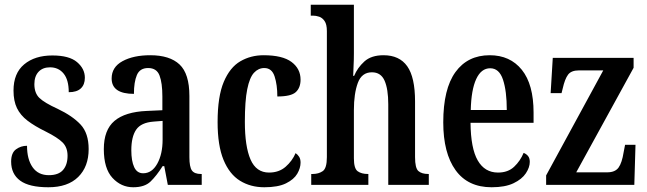

<svg xmlns="http://www.w3.org/2000/svg" viewBox="-20 -780 2729 810"><path d="M184 10Q103 10 65 -18Q27 -46 27 -98Q27 -135 47.5 -150Q68 -165 94 -165Q94 -108 117.5 -74.5Q141 -41 186 -41Q227 -41 246 -63Q265 -85 265 -123Q265 -158 244 -179Q223 -200 173 -225Q126 -248 96 -271Q66 -294 51.5 -324Q37 -354 37 -398Q37 -471 82 -508.5Q127 -546 201 -546Q272 -546 305 -518Q338 -490 338 -452Q338 -423 321 -407Q304 -391 270 -391Q270 -443 248.5 -469.5Q227 -496 191 -496Q160 -496 142.5 -477Q125 -458 125 -425Q125 -387 146.5 -366.5Q168 -346 223 -321Q286 -291 320 -254.5Q354 -218 354 -151Q354 -77 310 -33.5Q266 10 184 10Z M542 10Q491 10 454.5 -29.5Q418 -69 418 -151Q418 -232 463 -270Q508 -308 599 -312L665 -315V-373Q665 -430 653 -461.5Q641 -493 605 -493Q570 -493 557.5 -463.5Q545 -434 545 -384Q451 -384 451 -449Q451 -497 497 -522Q543 -547 614 -547Q696 -547 737.5 -508Q779 -469 779 -375V-117Q779 -76 789.5 -61Q800 -46 828 -46H831V0H688L673 -79H666Q640 -38 615 -14Q590 10 542 10ZM584 -49Q621 -49 643.5 -89.5Q666 -130 666 -191V-270L628 -267Q575 -263 554.5 -233Q534 -203 534 -146Q534 -101 546 -75Q558 -49 584 -49Z M1095 10Q1037 10 992.5 -17.5Q948 -45 923 -105.5Q898 -166 898 -265Q898 -373 924 -434.5Q950 -496 994 -521.5Q1038 -547 1092 -547Q1172 -547 1210 -518.5Q1248 -490 1248 -444Q1248 -410 1228 -391.5Q1208 -373 1150 -373Q1150 -422 1138.5 -457.5Q1127 -493 1095 -493Q1070 -493 1051.5 -473Q1033 -453 1023 -403.5Q1013 -354 1013 -266Q1013 -162 1037 -107Q1061 -52 1115 -52Q1157 -52 1185 -76.5Q1213 -101 1227 -134Q1236 -128 1242 -118.5Q1248 -109 1248 -94Q1248 -71 1234 -47Q1220 -23 1186.5 -6.5Q1153 10 1095 10Z M1293 0V-46H1299Q1324 -46 1341.5 -58Q1359 -70 1359 -117V-649Q1359 -677 1349.5 -691Q1340 -705 1326.5 -709.5Q1313 -714 1301 -714H1291V-760H1473V-555Q1473 -526 1471.5 -498.5Q1470 -471 1470 -460H1474Q1488 -494 1517 -520.5Q1546 -547 1598 -547Q1665 -547 1698 -500.5Q1731 -454 1731 -352V-117Q1731 -71 1745 -58.5Q1759 -46 1787 -46H1789V0H1618V-340Q1618 -404 1602.5 -439.5Q1587 -475 1549 -475Q1506 -475 1489.5 -430Q1473 -385 1473 -316V-112Q1473 -69 1489 -57.5Q1505 -46 1532 -46H1534V0Z M2054 10Q1954 10 1902 -62Q1850 -134 1850 -264Q1850 -405 1901.5 -476Q1953 -547 2046 -547Q2132 -547 2181.5 -485.5Q2231 -424 2231 -305V-262H1965Q1966 -154 1995.5 -103Q2025 -52 2081 -52Q2123 -52 2149 -76.5Q2175 -101 2189 -135Q2200 -131 2207.5 -122Q2215 -113 2215 -97Q2215 -74 2198.5 -49Q2182 -24 2146.5 -7Q2111 10 2054 10ZM2118 -316Q2118 -396 2102 -444Q2086 -492 2048 -492Q2010 -492 1989 -446.5Q1968 -401 1966 -316Z M2284 0V-40L2525 -483H2422Q2390 -483 2376.5 -465Q2363 -447 2354 -407L2349 -387H2303L2312 -536H2653V-494L2411 -53H2542Q2575 -53 2589.5 -73Q2604 -93 2611 -138L2617 -169H2661L2656 0Z"/></svg>

Font: Noto Serif Bengali ExtraCondensed SemiBold
Style: Regular
Weight: 600
Width: 2
Designer: Juan Bruce, Universal Thirst, Indian Type Foundry and the Monotype Design Team.
Foundry: Monotype Imaging Inc.
Version: Version 2.003; ttfautohint (v1.8.4.7-5d5b)